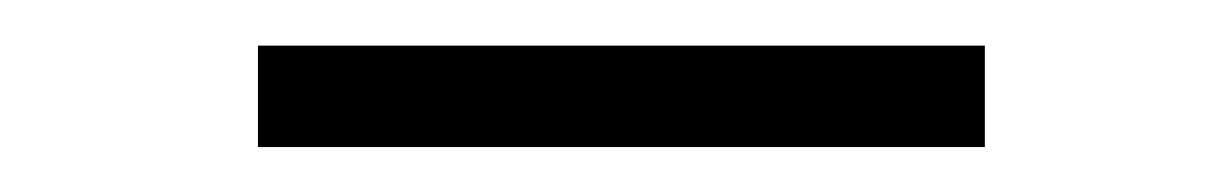

<svg xmlns="http://www.w3.org/2000/svg" viewBox="-20 -737 540 85"><path d="M94.2 -716.8H416V-671.9H94.2Z"/></svg>

Font: BIZ UDPMincho
Style: Regular
Weight: 400
Designer: TypeBank Co., Ltd.
Foundry: Morisawa Inc.
Version: Version 1.06